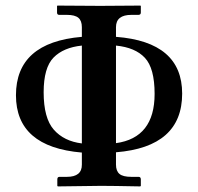

<svg xmlns="http://www.w3.org/2000/svg" viewBox="-20 -666 708 687"><path d="M272.9 -152.8V-502.9Q207 -496.1 171.6 -460Q136.2 -423.8 136.2 -335.9Q136.2 -243.2 172.6 -201.9Q209 -160.6 272.9 -152.8ZM395 -153.8Q533.2 -172.9 533.2 -330.1Q533.2 -421.9 498.5 -459Q463.9 -496.1 395 -502.9ZM395 -77.1Q395 -54.2 407.5 -43.7Q419.9 -33.2 450.2 -33.2H476.1Q483.9 -33.2 483.9 -23.9V-1L481.9 1Q380.9 -1 341.8 -1L187 1L185.1 -1V-23.9Q185.1 -32.7 191.9 -33.2H219.2Q273.4 -33.2 272.9 -77.1V-120.1Q37.1 -140.1 37.1 -325.2Q37.1 -514.2 272.9 -534.2V-568.8Q272.9 -591.8 260.5 -602.3Q248 -612.8 219.2 -612.8H191.9Q184.1 -612.8 184.1 -621.1V-645L186 -646Q299.8 -645 338.9 -645L481.9 -646L483.9 -645V-621.1Q483.9 -613.3 476.1 -612.8H450.2Q395 -612.8 395 -568.8V-534.2Q631.8 -516.1 631.8 -331.1Q631.8 -140.1 395 -121.1Z"/></svg>

Font: Linux Libertine
Style: Semibold
Weight: 600
Designer: Philipp H. Poll
Foundry: Philipp H. Poll
Version: Version 5.1.2 ; ttfautohint (v0.9)